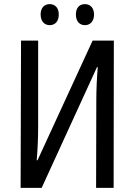

<svg xmlns="http://www.w3.org/2000/svg" viewBox="-20 -911 653 931"><path d="M177 -841C177 -806 197 -789 221 -789C246 -789 265 -806 265 -841C265 -874 246 -891 221 -891C197 -891 177 -875 177 -841ZM348 -841C348 -806 367 -789 392 -789C416 -789 436 -806 436 -841C436 -874 416 -891 392 -891C367 -891 348 -875 348 -841ZM80 0H182L450 -585H454C450 -538 447 -476 447 -425L446 0H531L532 -714H429L162 -134H158C163 -190 165 -251 165 -297V-714H82Z"/></svg>

Font: Noto Sans Condensed
Style: Regular
Weight: 400
Width: 3
Designer: Monotype Design Team
Foundry: Monotype Imaging Inc.
Version: Version 2.013